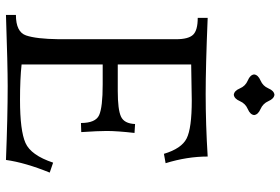

<svg xmlns="http://www.w3.org/2000/svg" viewBox="-172 -792 963 660"><g transform="rotate(90 310.0 -461.5)"><path d="M529.3 0Q379.4 -5.9 275.4 -5.9Q205.1 -5.9 30.8 0V-34.2Q89.4 -34.2 101.3 -69.1Q113.3 -104 114.3 -181.2V-585Q114.3 -627 99.1 -643.1Q84 -659.2 41 -659.2V-693.4Q207 -686.5 302.7 -686.5Q406.7 -686.5 517.6 -693.4Q517.6 -622.6 540.5 -548.8L508.3 -543Q490.2 -603.5 455.3 -621.1Q420.4 -638.7 324.7 -638.7L201.2 -636.7V-384.3H292.5Q356 -384.3 380.1 -395.3Q404.3 -406.2 405.8 -443.8L436.5 -441.9Q429.7 -382.3 429.7 -346.2Q429.7 -317.4 433.6 -258.8L402.3 -257.8Q402.3 -308.1 375.2 -320.3Q348.1 -332.5 269.5 -332.5H201.2V-53.7Q250.5 -48.3 322.8 -48.3Q428.7 -48.3 470.9 -67.1Q513.2 -85.9 538.6 -162.1L572.8 -150.4Q538.6 -66.4 529.3 0ZM305.2 -783.2Q291.5 -784.7 283.4 -804Q275.4 -823.2 256.1 -831.3Q236.8 -839.4 235.4 -853Q236.8 -866.7 256.1 -875Q275.4 -883.3 283.4 -902.3Q291.5 -921.4 305.2 -922.9Q318.8 -921.4 327.1 -902.3Q335.4 -883.3 354.5 -875Q373.5 -866.7 375 -853Q373.5 -839.4 354.5 -831.3Q335.4 -823.2 327.1 -804Q318.8 -784.7 305.2 -783.2Z"/></g></svg>

Font: Almanac
Style: Regular
Weight: 400
Designer: Eden's Almanac
Version: Version 3.501;March 28, 2021;FontCreator 13.0.0.2683 64-bit